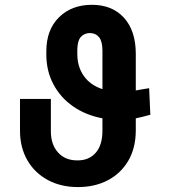

<svg xmlns="http://www.w3.org/2000/svg" viewBox="-20 -757 697 787"><path d="M591.3 -395.5 596.2 -286.6Q561 -276.9 536.6 -272V-221.2Q536.1 -149.4 505.6 -97.7Q475.1 -45.9 421.9 -18.1Q368.7 9.8 299.8 9.8Q229 9.8 175.3 -19.5Q121.6 -48.8 91.8 -100.8Q62 -152.8 62 -221.2V-351.6H188.5V-221.2Q188 -165 217.8 -132.1Q247.6 -99.1 297.4 -99.6Q344.2 -99.1 372.1 -130.6Q399.9 -162.1 399.9 -221.2V-272Q330.6 -285.2 279.1 -321.3Q227.5 -357.4 198.7 -411.9Q169.9 -466.3 169.9 -533.7V-546.4Q169.9 -634.8 221.7 -686Q273.4 -737.3 356.9 -737.3Q439.5 -737.3 487.8 -684.6Q536.1 -631.8 536.6 -537.6V-386.2Q546.4 -388.2 559.8 -390.4Q573.2 -392.6 591.3 -395.5ZM399.9 -391.6V-548.8Q399.9 -586.9 386.5 -604Q373 -621.1 348.1 -621.6Q325.2 -621.1 311.3 -605.5Q297.4 -589.8 296.9 -552.7V-537.6Q296.4 -484.9 323 -446.5Q349.6 -408.2 399.9 -391.6Z"/></svg>

Font: Inter Semi Bold
Style: Regular
Weight: 600
Designer: Rasmus Andersson
Foundry: rsms
Version: Version 4.000;git-e0f93cc